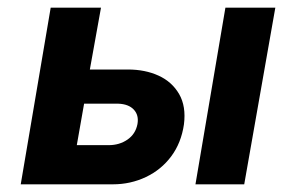

<svg xmlns="http://www.w3.org/2000/svg" viewBox="-20 -480 745 500"><path d="M567 -460H697L616 0H489ZM112 -460H243L214 -299H313Q358 -299 393 -283Q428 -267 446.5 -235Q465 -203 459 -156Q452 -108 426 -73Q400 -38 360 -19Q320 0 274 0H162H34ZM288 -210H199L180 -102H263Q291 -102 312 -116.5Q333 -131 338 -157Q342 -180 328.5 -194.5Q315 -209 288 -210Z"/></svg>

Font: Von Semi
Style: Italic
Weight: 600
Version: Version 4.000; ttfautohint (v1.8.4.7-5d5b)